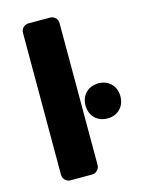

<svg xmlns="http://www.w3.org/2000/svg" viewBox="-113 -809 655 877"><g transform="rotate(-15 214.5 -371.0)"><path d="M247 -35V-707C247 -726 231 -742 212 -742H109C90 -742 74 -726 74 -707V-35C74 -16 90 0 109 0H212C231 0 247 -16 247 -35ZM347 -395C298 -395 264 -361 264 -312C264 -263 298 -229 347 -229C395 -229 429 -263 429 -312C429 -361 395 -395 347 -395Z"/></g></svg>

Font: Trueno
Style: RoundBd
Weight: 700
Designer: Julieta Ulanovsky, Jasper
Foundry: Julieta Ulanovsky, Cannot Into Space Fonts
Version: Version 3.001